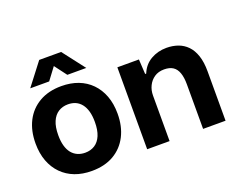

<svg xmlns="http://www.w3.org/2000/svg" viewBox="-117 -957 1467 1181"><g transform="rotate(-20 616.5 -366.5)"><path d="M301.7 9.4Q241 9.4 191.9 -9.2Q142.7 -27.9 107 -64.1Q71.3 -100.3 52 -151.6Q32.7 -203 32.7 -267.7Q32.7 -351 64.6 -413.3Q96.6 -475.6 156.9 -510.6Q217.3 -545.7 301.7 -545.7Q362.1 -545.7 411.3 -527.1Q460.4 -508.4 495.9 -472.2Q531.3 -436 550.6 -384.9Q569.9 -333.7 569.9 -268Q569.9 -185.7 538.1 -123.2Q506.3 -60.7 446.4 -25.6Q386.6 9.4 301.7 9.4ZM301.4 -110.1Q337.4 -110.1 364.5 -127.4Q391.6 -144.7 406.4 -179.9Q421.1 -215.1 421.1 -268Q421.1 -307.9 412.9 -337.5Q404.6 -367.1 388.8 -387.1Q373 -407 351.2 -416.7Q329.4 -426.4 301.7 -426.4Q265.7 -426.4 238.5 -409Q211.3 -391.6 196.4 -356.7Q181.4 -321.9 181.4 -267.7Q181.4 -228.1 189.7 -198.5Q198 -168.9 213.9 -149.2Q229.9 -129.6 252.1 -119.9Q274.4 -110.1 301.4 -110.1ZM118.1 -598.1 229.7 -743.4H373.1L485 -598.1H361L301.4 -677.3L242.1 -598.1Z M665.9 0V-536.3H807L812.6 -439.3H819.4Q841.1 -492.7 887.2 -519.2Q933.3 -545.7 989.6 -545.7Q1029.9 -545.7 1064.4 -533.6Q1098.9 -521.4 1124.6 -495.1Q1150.3 -468.9 1164.6 -426.4Q1179 -383.9 1179 -323.6V0H1032V-291.9Q1032 -337 1021.4 -366.9Q1010.9 -396.9 988.9 -411.4Q966.9 -426 931 -426Q893.3 -426 866.9 -408Q840.6 -390 826.6 -361.1Q812.6 -332.3 812.6 -298.3V0Z"/></g></svg>

Font: Mona Sans ExtraLight
Style: Regular
Weight: 200
Designer: Deni Anggara
Foundry: GitHub
Version: Version 2.000